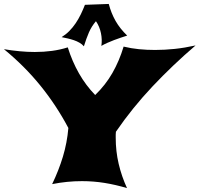

<svg xmlns="http://www.w3.org/2000/svg" viewBox="-36 -938 1010 972"><path d="M954.1 -708Q838.4 -608.9 736.3 -500.7Q634.3 -392.6 550.8 -271Q549.8 -263.7 549.8 -256.1Q549.8 -248.5 549.8 -241.2Q549.8 -172.4 564.7 -108.9Q579.6 -45.4 606.9 14.2Q549.3 -2.9 493.2 -12Q437 -21 378.9 -21Q303.2 -21 228 -5.9Q261.2 -74.7 282.5 -145Q303.7 -215.3 310.1 -290Q249 -405.3 168.2 -504.9Q87.4 -604.5 -16.1 -689Q24.9 -682.1 64 -678.5Q103 -674.8 140.1 -674.8Q185.5 -674.8 227.1 -680.4Q268.6 -686 307.1 -698.2Q329.6 -626.5 364 -566.2Q398.4 -505.9 445.8 -457Q498 -507.3 533 -568.4Q567.9 -629.4 589.8 -702.1Q627.9 -692.9 667.2 -689Q706.5 -685.1 749 -685.1Q797.4 -685.1 848.4 -690.4Q899.4 -695.8 954.1 -708ZM607.9 -757.8Q592.8 -752.9 575.7 -747.3Q558.6 -741.7 541.5 -735.1Q524.4 -728.5 507.8 -721.2Q491.2 -713.9 477.1 -705.6Q479.5 -720.7 479 -737.1Q478.5 -753.4 475.1 -770Q471.7 -786.6 465.3 -802Q459 -817.4 449.7 -830.6Q427.2 -804.2 414.1 -773.7Q400.9 -743.2 388.7 -703.6Q379.4 -714.4 366.2 -721.9Q353 -729.5 337.9 -734.6Q322.8 -739.7 306.9 -743.4Q291 -747.1 275.9 -750Q297.4 -763.2 314.9 -781Q332.5 -798.8 346.9 -820.1Q361.3 -841.3 372.8 -865Q384.3 -888.7 394 -913.6L514.6 -918Q526.9 -871.1 549.1 -832Q571.3 -793 607.9 -757.8Z"/></svg>

Font: Shojumaru
Style: Regular
Weight: 400
Version: Version 1.001